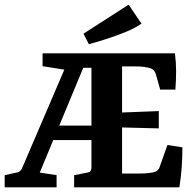

<svg xmlns="http://www.w3.org/2000/svg" viewBox="-27 -801 827 821"><path d="M290 0V-52L347 -63Q364 -66 364 -83V-573H721Q726 -535 726 -496.5Q726 -458 723 -418H658L639 -485Q633 -503 617 -509Q608 -512 591.5 -514.5Q575 -517 557 -517H495V-320L652 -326V-252L495 -256V-59H572Q590 -59 609 -61Q628 -63 638 -67Q646 -71 650 -76Q654 -81 657 -91L689 -181L753 -171Q753 -127 750 -85.5Q747 -44 740 0ZM-7 0V-52L48 -64Q61 -68 67 -81L278 -573H393L391 -511H329L143 -63L215 -52V0ZM162 -202 181 -264H413V-202ZM268 -500 155 -518V-573H296ZM353 -612 330 -657 523 -781 578 -700Q551 -681 512 -665Q473 -649 431.5 -635.5Q390 -622 353 -612Z"/></svg>

Font: Yrsa
Style: Bold
Weight: 700
Version: Version 2.004